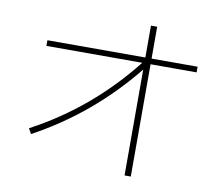

<svg xmlns="http://www.w3.org/2000/svg" viewBox="-85 -895 1169 1002"><g transform="rotate(10 500.0 -394.0)"><path d="M118 -125 102 -153Q256 -235 386.5 -345Q517 -455 625 -592H117V-622H636V-791H669V-622H913V-592H669V3H636V-558Q528 -424 398.5 -315.5Q269 -207 118 -125Z"/></g></svg>

Font: Murecho ExtraLight
Style: Regular
Weight: 200
Designer: Neil Summerour
Foundry: Positype
Version: Version 1.010; ttfautohint (v1.8.3)